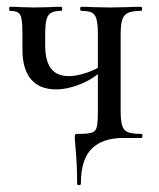

<svg xmlns="http://www.w3.org/2000/svg" viewBox="-20 -406 467 565"><path d="M202 27Q200 5 200 0Q200 -9 201.5 -10.5Q203 -12 210 -12Q240 -12 251 -16Q262 -20 265 -33Q268 -46 268 -81V-305Q268 -335 264 -349.5Q260 -364 250 -369Q240 -374 219 -374Q216 -374 216 -380Q216 -386 219 -386Q241 -386 254 -385L302 -384L356 -385Q370 -386 395 -386Q398 -386 398 -380Q398 -374 395 -374Q369 -374 356.5 -368Q344 -362 339.5 -347.5Q335 -333 335 -303V-81Q335 -51 339.5 -36.5Q344 -22 356.5 -17Q369 -12 396 -12Q399 -12 399 -6Q399 0 396 0H342Q282 0 250 31.5Q218 63 218 134Q218 139 212.5 139Q207 139 207 134Q207 77 202 27ZM46 -260V-305Q46 -335 43.5 -349.5Q41 -364 33.5 -369Q26 -374 9 -374Q7 -374 7 -380Q7 -386 9 -386Q29 -386 41 -385L81 -384L126 -385Q139 -386 160 -386Q163 -386 163 -380Q163 -374 160 -374Q140 -374 130 -368Q120 -362 116.5 -347.5Q113 -333 113 -303V-273Q113 -227 130 -204.5Q147 -182 183 -182Q205 -182 235 -192Q265 -202 285 -218L290 -206Q254 -173 216 -158Q178 -143 145 -143Q96 -143 71 -173Q46 -203 46 -260Z"/></svg>

Font: Cormorant Garamond Medium
Style: Regular
Weight: 500
Designer: Christian Thalmann (Catharsis Fonts)
Foundry: Catharsis Fonts
Version: Version 4.000